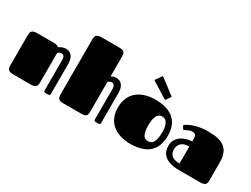

<svg xmlns="http://www.w3.org/2000/svg" viewBox="-64 -1398 2628 2012"><g transform="rotate(30 1250.0 -391.5)"><path d="M44.9 -432.1Q44.9 -448.7 47.9 -461.7Q50.8 -474.6 59.1 -482.9Q67.4 -491.2 82 -495.6Q96.7 -500 120.1 -500H319.8Q341.8 -500 357.7 -495.6Q373.5 -491.2 380.4 -480.5Q386.7 -484.9 395.8 -490Q404.8 -495.1 415.5 -499.5Q426.3 -503.9 438.5 -506.8Q450.7 -509.8 463.9 -509.8Q510.7 -509.8 536.9 -477.5Q563 -445.3 563 -382.8V-22.9Q563 -14.6 560.8 -10Q558.6 -5.4 555.4 -3.2Q552.2 -1 547.9 -0.5Q543.5 0 539.1 0H507.8Q495.1 0 491.5 -7.3Q487.8 -14.6 487.8 -22.9V-387.7Q487.8 -415.5 477.8 -430.2Q467.8 -444.8 445.8 -444.8Q434.6 -444.8 423.1 -438.7Q411.6 -432.6 404.8 -425.8V-68.4Q404.8 -51.3 401.9 -38.6Q398.9 -25.9 390.6 -17.3Q382.3 -8.8 367.7 -4.4Q353 0 329.6 0H120.1Q96.7 0 82 -4.4Q67.4 -8.8 59.1 -17.1Q50.8 -25.4 47.9 -38.1Q44.9 -50.8 44.9 -67.9Z M1012.7 -490.7Q1023.4 -499 1038.6 -504.4Q1053.7 -509.8 1071.8 -509.8Q1118.7 -509.8 1144.8 -477.5Q1170.9 -445.3 1170.9 -382.8V-22.9Q1170.9 -14.6 1168.7 -10Q1166.5 -5.4 1163.3 -3.2Q1160.2 -1 1155.8 -0.5Q1151.4 0 1147 0H1115.7Q1103 0 1099.4 -7.3Q1095.7 -14.6 1095.7 -22.9V-387.7Q1095.7 -415.5 1085.7 -430.2Q1075.7 -444.8 1053.7 -444.8Q1042.5 -444.8 1031 -438.7Q1019.5 -432.6 1012.7 -425.8V-68.4Q1012.7 -51.3 1010.7 -38.6Q1008.8 -25.9 1001.5 -17.3Q994.1 -8.8 980.5 -4.4Q966.8 0 943.4 0H717.3Q698.2 0 685.8 -4.4Q673.3 -8.8 666 -17.1Q658.7 -25.4 655.8 -38.1Q652.8 -50.8 652.8 -67.9V-731.9Q652.8 -748.5 655.8 -761.5Q658.7 -774.4 667 -782.7Q675.3 -791 689.9 -795.4Q704.6 -799.8 728 -799.8H941.9Q963.9 -799.8 977.8 -795.9Q991.7 -792 999.5 -783.4Q1007.3 -774.9 1010 -762.2Q1012.7 -749.5 1012.7 -731.9Z M1543 17.1Q1506.3 17.1 1469.7 11.2Q1433.1 5.4 1399.7 -7.3Q1366.2 -20 1337.4 -40.5Q1308.6 -61 1287.4 -90.8Q1266.1 -120.6 1253.9 -159.9Q1241.7 -199.2 1241.7 -250Q1241.7 -299.8 1253.9 -339.1Q1266.1 -378.4 1287.4 -408.2Q1308.6 -438 1337.4 -458.7Q1366.2 -479.5 1399.7 -492.4Q1433.1 -505.4 1469.7 -511.2Q1506.3 -517.1 1543 -517.1Q1576.7 -517.1 1612.1 -512.9Q1647.5 -508.8 1680.9 -497.8Q1714.4 -486.8 1743.9 -468Q1773.4 -449.2 1795.7 -419.9Q1817.9 -390.6 1830.8 -349.9Q1843.8 -309.1 1843.8 -253.9Q1843.8 -197.3 1831.1 -155Q1818.4 -112.8 1796.1 -82.8Q1773.9 -52.7 1744.6 -33.2Q1715.3 -13.7 1681.9 -2.7Q1648.4 8.3 1612.8 12.7Q1577.1 17.1 1543 17.1ZM1692.9 -100.1Q1708 -100.1 1722.9 -106.7Q1737.8 -113.3 1749.3 -130.4Q1760.7 -147.5 1767.8 -177.5Q1774.9 -207.5 1774.9 -253.9Q1774.9 -297.9 1767.8 -326.2Q1760.7 -354.5 1749 -370.8Q1737.3 -387.2 1722.7 -393.6Q1708 -399.9 1692.9 -399.9Q1681.2 -399.9 1666.7 -395Q1652.3 -390.1 1639.9 -374.3Q1627.4 -358.4 1619.1 -328.9Q1610.8 -299.3 1610.8 -250Q1610.8 -200.7 1617.7 -170.9Q1624.5 -141.1 1635.7 -125.5Q1647 -109.9 1661.9 -105Q1676.8 -100.1 1692.9 -100.1ZM1436.5 -684.1Q1432.1 -687 1432.1 -691.4Q1432.1 -694.8 1435.5 -698.7L1480.5 -762.2Q1483.9 -766.6 1487.8 -766.6Q1490.7 -766.6 1494.6 -763.7L1667.5 -632.8Q1671.9 -628.9 1671.9 -625.5Q1671.9 -622.1 1668.9 -618.7L1636.2 -570.8Q1633.3 -565.9 1627.9 -565.9Q1626.5 -565.9 1625 -566.9Q1623.5 -567.9 1621.6 -568.8Z M2118.7 0Q2092.3 0 2065.7 -3.4Q2039.1 -6.8 2014.9 -14.4Q1990.7 -22 1969.7 -34.2Q1948.7 -46.4 1933.3 -64.5Q1918 -82.5 1909.2 -106.9Q1900.4 -131.3 1900.4 -163.1Q1900.4 -205.6 1916.5 -235.8Q1932.6 -266.1 1959.7 -286.1Q1986.8 -306.2 2022 -316.9Q2057.1 -327.6 2094.7 -330.6V-364.3Q2094.7 -383.3 2089.8 -394.5Q2085 -405.8 2077.4 -411.4Q2069.8 -417 2060.8 -418.7Q2051.8 -420.4 2043.5 -420.4Q2033.7 -420.4 2022.7 -417.5Q2011.7 -414.6 2001.5 -410.4Q1991.2 -406.2 1981.9 -401.4Q1972.7 -396.5 1966.3 -392.6Q1963.4 -390.6 1960.9 -389.2Q1958.5 -387.7 1956.1 -387.7Q1951.7 -387.7 1947.8 -394L1931.2 -420.4Q1928.7 -423.8 1928.7 -427.7Q1928.7 -431.6 1931.9 -434.6Q1935.1 -437.5 1938 -439.5Q1954.1 -450.7 1979 -462.4Q2003.9 -474.1 2034.9 -483.4Q2065.9 -492.7 2102.1 -498.5Q2138.2 -504.4 2176.8 -504.4Q2213.4 -504.4 2248.3 -502Q2283.2 -499.5 2314.2 -491.5Q2345.2 -483.4 2370.8 -468.5Q2396.5 -453.6 2415.3 -429.2Q2434.1 -404.8 2444.3 -369.1Q2454.6 -333.5 2454.6 -283.7V-65.9Q2454.6 -49.8 2451.7 -37.4Q2448.7 -24.9 2440.4 -16.6Q2432.1 -8.3 2417.5 -4.2Q2402.8 0 2379.4 0ZM2094.7 -268.6Q2059.6 -268.6 2035.6 -259.8Q2011.7 -251 1997.1 -236.3Q1982.4 -221.7 1976.1 -202.4Q1969.7 -183.1 1969.7 -162.6Q1969.7 -142.1 1976.1 -123.8Q1982.4 -105.5 1997.1 -91.8Q2011.7 -78.1 2035.6 -70.3Q2059.6 -62.5 2094.7 -62.5Z"/></g></svg>

Font: Fascinate
Style: Regular
Weight: 900
Designer: Astigmatic (AOETI)
Foundry: Astigmatic (AOETI)
Version: Version 1.000